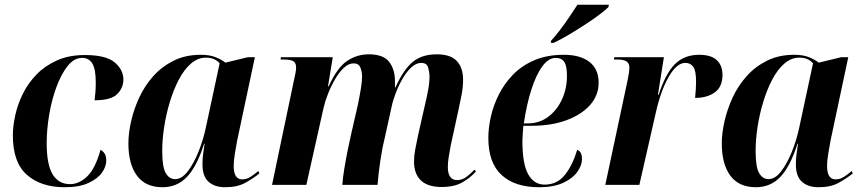

<svg xmlns="http://www.w3.org/2000/svg" viewBox="-20 -776 3621 806"><path d="M252 10Q152 10 93 -42Q34 -94 34 -207Q34 -246 44 -292Q54 -338 76 -382.5Q98 -427 133.5 -463.5Q169 -500 219.5 -522.5Q270 -545 336 -545Q425 -545 461.5 -514Q498 -483 498 -442Q498 -407 472 -381Q446 -355 377 -355Q379 -370 380.5 -388.5Q382 -407 382 -430Q382 -486 367.5 -509.5Q353 -533 325 -533Q291 -533 264 -499Q237 -465 217 -411Q197 -357 186.5 -294.5Q176 -232 176 -175Q176 -85 201 -44Q226 -3 274 -3Q312 -3 346 -35.5Q380 -68 402 -147Q412 -142 419 -131.5Q426 -121 426 -102Q426 -76 407.5 -50.5Q389 -25 350.5 -7.5Q312 10 252 10Z M662 10Q591 10 555 -38.5Q519 -87 519 -174Q519 -217 530.5 -267.5Q542 -318 565 -367.5Q588 -417 624 -457Q660 -497 709.5 -521.5Q759 -546 823 -546Q860 -546 885 -536Q910 -526 926 -513L1021 -536H1050L976 -188Q972 -167 966.5 -134.5Q961 -102 961 -79Q961 -23 997 -23Q1015 -23 1031.5 -33.5Q1048 -44 1064 -58L1069 -48Q1043 -27 1009.5 -8.5Q976 10 925 10Q881 10 855.5 -13Q830 -36 830 -85Q830 -111 833 -131.5Q836 -152 839 -173H837Q806 -76 764.5 -33Q723 10 662 10ZM715 -24Q743 -24 768 -56.5Q793 -89 813 -138.5Q833 -188 844 -240L902 -510Q882 -534 844 -534Q810 -534 781 -508.5Q752 -483 730 -440.5Q708 -398 692.5 -346.5Q677 -295 669 -242Q661 -189 661 -142Q661 -74 676 -49Q691 -24 715 -24Z M1834 9Q1776 9 1747 -18.5Q1718 -46 1718 -98Q1718 -121 1723 -148Q1728 -175 1735 -208L1764 -336Q1769 -356 1776 -391.5Q1783 -427 1783 -454Q1783 -472 1777.5 -492Q1772 -512 1748 -512Q1727 -512 1706.5 -493Q1686 -474 1669.5 -445Q1653 -416 1641 -384.5Q1629 -353 1624 -328L1594 -192Q1583 -147 1575.5 -94Q1568 -41 1565 0H1417Q1419 -29 1425.5 -68.5Q1432 -108 1440 -147.5Q1448 -187 1455 -217L1482 -335Q1490 -373 1495 -404.5Q1500 -436 1500 -455Q1500 -474 1493 -492Q1486 -510 1465 -510Q1443 -510 1423 -491Q1403 -472 1386 -442.5Q1369 -413 1356.5 -381Q1344 -349 1338 -322L1266 0H1122L1215 -444Q1218 -456 1220.5 -469.5Q1223 -483 1223 -492Q1223 -512 1211.5 -519Q1200 -526 1174 -526H1158L1159 -536H1377L1357 -414H1360Q1396 -493 1437.5 -520.5Q1479 -548 1528 -548Q1589 -548 1613.5 -516.5Q1638 -485 1638 -436Q1638 -430 1638 -422.5Q1638 -415 1638 -409H1640Q1674 -484 1712.5 -516Q1751 -548 1814 -548Q1871 -548 1897.5 -520Q1924 -492 1924 -441Q1924 -411 1918 -379.5Q1912 -348 1906 -321L1872 -165Q1867 -139 1863.5 -116Q1860 -93 1860 -75Q1860 -20 1899 -20Q1921 -20 1939.5 -34.5Q1958 -49 1972 -64L1978 -56Q1955 -30 1921 -10.5Q1887 9 1834 9Z M2243 10Q2142 10 2086 -41Q2030 -92 2030 -197Q2030 -239 2040.5 -286Q2051 -333 2074 -379Q2097 -425 2134 -463Q2171 -501 2224 -523.5Q2277 -546 2347 -546Q2416 -546 2454.5 -516Q2493 -486 2493 -429Q2493 -375 2456.5 -334.5Q2420 -294 2357 -271Q2294 -248 2213 -248H2177Q2176 -238 2174.5 -216.5Q2173 -195 2173 -185Q2173 -87 2197.5 -44Q2222 -1 2266 -1Q2319 -1 2351.5 -42Q2384 -83 2403 -147Q2412 -144 2417.5 -135Q2423 -126 2423 -107Q2423 -82 2403.5 -54.5Q2384 -27 2344 -8.5Q2304 10 2243 10ZM2196 -258Q2244 -258 2281 -285.5Q2318 -313 2339 -358.5Q2360 -404 2360 -458Q2360 -500 2348.5 -516.5Q2337 -533 2313 -533Q2283 -533 2257 -498Q2231 -463 2211 -401Q2191 -339 2179 -258ZM2294 -606Q2312 -625 2332 -651.5Q2352 -678 2370.5 -705.5Q2389 -733 2404 -756H2536L2534 -746Q2522 -734 2495.5 -714Q2469 -694 2435 -672Q2401 -650 2366.5 -629.5Q2332 -609 2304 -596H2292Z M2615 -441Q2618 -456 2620 -469Q2622 -482 2622 -494Q2622 -526 2575 -526H2557L2559 -536H2767L2742 -378H2745Q2774 -468 2813.5 -507Q2853 -546 2915 -546Q2965 -546 2989 -523.5Q3013 -501 3013 -462Q3013 -412 2981 -388.5Q2949 -365 2898 -365Q2900 -386 2901 -402.5Q2902 -419 2902 -433Q2902 -480 2890 -496Q2878 -512 2857 -512Q2821 -512 2787.5 -454Q2754 -396 2733 -303L2664 0H2521Z M3153 10Q3082 10 3046 -38.5Q3010 -87 3010 -174Q3010 -217 3021.5 -267.5Q3033 -318 3056 -367.5Q3079 -417 3115 -457Q3151 -497 3200.5 -521.5Q3250 -546 3314 -546Q3351 -546 3376 -536Q3401 -526 3417 -513L3512 -536H3541L3467 -188Q3463 -167 3457.5 -134.5Q3452 -102 3452 -79Q3452 -23 3488 -23Q3506 -23 3522.5 -33.5Q3539 -44 3555 -58L3560 -48Q3534 -27 3500.5 -8.5Q3467 10 3416 10Q3372 10 3346.5 -13Q3321 -36 3321 -85Q3321 -111 3324 -131.5Q3327 -152 3330 -173H3328Q3297 -76 3255.5 -33Q3214 10 3153 10ZM3206 -24Q3234 -24 3259 -56.5Q3284 -89 3304 -138.5Q3324 -188 3335 -240L3393 -510Q3373 -534 3335 -534Q3301 -534 3272 -508.5Q3243 -483 3221 -440.5Q3199 -398 3183.5 -346.5Q3168 -295 3160 -242Q3152 -189 3152 -142Q3152 -74 3167 -49Q3182 -24 3206 -24Z"/></svg>

Font: Noto Serif Display SemiCondensed
Style: Bold Italic
Weight: 700
Width: 4
Italic angle: -12°
Designer: Monotype Design Team
Foundry: Monotype Imaging Inc.
Version: Version 2.009